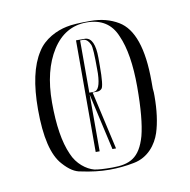

<svg xmlns="http://www.w3.org/2000/svg" viewBox="-52 -769 459 463"><g transform="rotate(-10 177.5 -537.5)"><path d="M36.1 -529.3C36.1 -461.9 46.9 -416 69.3 -391.6C84 -375 97.7 -366.2 112.3 -364.3C134.8 -359.4 158.2 -356.4 180.7 -356.4C201.2 -356.4 221.7 -358.4 241.2 -362.3C277.3 -369.1 297.9 -397.5 306.6 -423.8C314.5 -448.2 318.4 -478.5 318.4 -512.7C318.4 -518.6 318.4 -524.4 317.4 -531.2V-548.8C317.4 -629.9 299.8 -679.7 265.6 -700.2C246.1 -711.9 223.6 -717.8 197.3 -717.8C170.9 -717.8 151.4 -716.8 138.7 -713.9C114.3 -709 83 -694.3 66.4 -667C45.9 -635.7 36.1 -589.8 36.1 -529.3ZM72.3 -540C72.3 -592.8 83 -634.8 103.5 -667C124 -699.2 152.3 -715.8 187.5 -715.8C223.6 -715.8 248 -700.2 260.7 -668.9C274.4 -638.7 281.2 -595.7 281.2 -542C281.2 -488.3 277.3 -449.2 270.5 -422.9C255.9 -371.1 230.5 -360.4 188.5 -360.4C168 -360.4 153.3 -361.3 144.5 -363.3C126 -368.2 103.5 -384.8 92.8 -411.1C79.1 -441.4 72.3 -484.4 72.3 -540ZM155.3 -404.3V-677.7H177.7C193.4 -676.8 201.2 -659.2 201.2 -627V-607.4C201.2 -574.2 199.2 -555.7 195.3 -551.8C192.4 -548.8 188.5 -546.9 183.6 -546.9H172.9L205.1 -404.3H196.3L165 -543V-404.3ZM165 -547.9H175.8C186.5 -547.9 192.4 -561.5 193.4 -589.8V-599.6C193.4 -634.8 192.4 -655.3 189.5 -661.1C185.5 -669.9 180.7 -674.8 173.8 -675.8H165Z"/></g></svg>

Font: Caledo
Style: Light
Weight: 300
Designer: BSozoo
Foundry: BSozoo
Version: Version 002.000